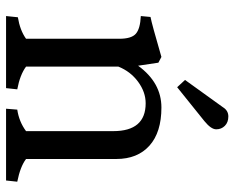

<svg xmlns="http://www.w3.org/2000/svg" viewBox="-90 -684 774 634"><g transform="rotate(90 297.0 -367.0)"><path d="M108 -374Q108 -414 91.5 -428.5Q75 -443 33 -445L36 -477Q58 -481 168 -513L187 -503L197 -436Q253 -513 335 -513Q417 -513 461 -473.5Q505 -434 505 -364V-66Q530 -47 580 -37L576 0H339L342 -37Q382 -43 413 -66V-354Q413 -461 321 -461Q284 -461 250 -436Q216 -411 200 -371V-66Q227 -46 275 -37L271 0H33L37 -39Q80 -46 108 -66ZM334 -716Q345 -734 364.5 -734Q384 -734 395.5 -722.5Q407 -711 407 -694Q407 -677 380 -655L268 -565L244 -591Z"/></g></svg>

Font: Cambo
Style: Regular
Weight: 400
Designer: Carolina Giovagnoli, Andres Torresi
Foundry: Carolina Giovagnoli, Andres Torresi
Version: Version 2.001